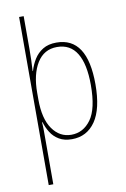

<svg xmlns="http://www.w3.org/2000/svg" viewBox="-102 -773 704 1073"><g transform="rotate(-10 250.0 -237.0)"><path d="M85 240V-714H111V-527Q111 -496 110 -465Q109 -434 107 -403H109Q119 -438 138 -468.5Q157 -499 188 -518Q219 -537 265 -537Q440 -537 440 -270Q440 -130 391.5 -60Q343 10 258 10Q215 10 185.5 -7.5Q156 -25 138.5 -53Q121 -81 112 -112H109Q111 -90 111 -64.5Q111 -39 111 -11V240ZM259 -15Q327 -15 370.5 -75Q414 -135 414 -270Q414 -389 376.5 -450.5Q339 -512 264 -512Q190 -512 150.5 -448Q111 -384 111 -279V-241Q111 -132 152 -73.5Q193 -15 259 -15Z"/></g></svg>

Font: Noto Sans Mono ExtraCondensed Thin
Style: Regular
Weight: 100
Width: 2
Designer: Monotype Design Team
Foundry: Monotype Imaging Inc.
Version: Version 2.014; ttfautohint (v1.8.4.7-5d5b)